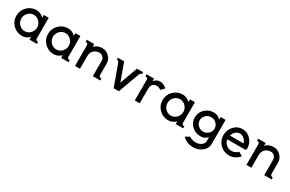

<svg xmlns="http://www.w3.org/2000/svg" viewBox="156 -1837 5075 3363"><g transform="rotate(30 2693.5 -155.0)"><path d="M187 -365.5Q140 -316 140 -250Q140 -184 187 -134.5Q234 -85 300 -85Q366 -85 413 -134.5Q460 -184 460 -250Q460 -316 413 -365.5Q366 -415 300 -415Q234 -415 187 -365.5ZM600 -40V0H450V-55Q385 10 300 10Q192 10 116 -66Q40 -142 40 -250Q40 -358 116 -434Q192 -510 300 -510Q385 -510 450 -445V-500H550V-80Q550 -62 562.5 -52Q575 -42 588 -41Z M827 -365.5Q780 -316 780 -250Q780 -184 827 -134.5Q874 -85 940 -85Q1006 -85 1053 -134.5Q1100 -184 1100 -250Q1100 -316 1053 -365.5Q1006 -415 940 -415Q874 -415 827 -365.5ZM1240 -40V0H1090V-55Q1025 10 940 10Q832 10 756 -66Q680 -142 680 -250Q680 -358 756 -434Q832 -510 940 -510Q1025 -510 1090 -445V-500H1190V-80Q1190 -62 1202.5 -52Q1215 -42 1228 -41Z M1470 -500V-445Q1535 -510 1630 -510Q1712 -510 1771 -451Q1830 -392 1830 -310V-80Q1830 -62 1842.5 -52Q1855 -42 1868 -41L1880 -40V0H1730V-310Q1730 -352 1700.5 -383.5Q1671 -415 1630 -415Q1560 -415 1515 -372Q1470 -329 1470 -250V0H1370V-420Q1370 -438 1357.5 -448Q1345 -458 1332 -459L1320 -460V-500Z M2334 -500H2459V-460Q2444 -460 2438 -458.5Q2432 -457 2424.5 -448.5Q2417 -440 2410 -420L2257 0H2152L1999 -420Q1992 -439 1985 -448Q1978 -457 1971.5 -458.5Q1965 -460 1950 -460V-500H2075L2205 -144Z M2799 -510Q2875 -510 2937 -448L2870 -381Q2836 -415 2789 -415Q2740 -415 2709.5 -386Q2679 -357 2679 -300V0H2579V-420Q2579 -438 2566.5 -448Q2554 -458 2541 -459L2529 -460V-500H2679V-445Q2699 -476 2733 -493Q2767 -510 2799 -510Z M3144 -365.5Q3097 -316 3097 -250Q3097 -184 3144 -134.5Q3191 -85 3257 -85Q3323 -85 3370 -134.5Q3417 -184 3417 -250Q3417 -316 3370 -365.5Q3323 -415 3257 -415Q3191 -415 3144 -365.5ZM3557 -40V0H3407V-55Q3342 10 3257 10Q3149 10 3073 -66Q2997 -142 2997 -250Q2997 -358 3073 -434Q3149 -510 3257 -510Q3342 -510 3407 -445V-500H3507V-80Q3507 -62 3519.5 -52Q3532 -42 3545 -41Z M3781 -371.5Q3737 -328 3737 -270Q3737 -212 3781 -168.5Q3825 -125 3887 -125Q3949 -125 3993 -168.5Q4037 -212 4037 -270Q4037 -328 3993 -371.5Q3949 -415 3887 -415Q3825 -415 3781 -371.5ZM4027 -10V-95Q3974 -30 3887 -30Q3783 -30 3710 -100Q3637 -170 3637 -270Q3637 -370 3710 -440Q3783 -510 3887 -510Q3974 -510 4027 -445V-500H4127V-10Q4127 77 4051 138.5Q3975 200 3867 200Q3803 200 3747 176.5Q3691 153 3655 112L3737 64Q3757 81 3794 93Q3831 105 3867 105Q3932 105 3979.5 70.5Q4027 36 4027 -10Z M4329 -300H4605Q4591 -351 4552 -385.5Q4513 -420 4467 -420Q4421 -420 4382 -385.5Q4343 -351 4329 -300ZM4487 -80Q4522 -80 4557 -96Q4592 -112 4613 -137L4692 -91Q4655 -44 4602 -17Q4549 10 4487 10Q4379 10 4303 -66Q4227 -142 4227 -250Q4227 -358 4297 -434Q4367 -510 4467 -510Q4567 -510 4637 -434Q4707 -358 4707 -250Q4707 -234 4700 -227Q4693 -220 4677 -220H4324Q4330 -158 4379 -119Q4428 -80 4487 -80Z M4937 -500V-445Q5002 -510 5097 -510Q5179 -510 5238 -451Q5297 -392 5297 -310V-80Q5297 -62 5309.5 -52Q5322 -42 5335 -41L5347 -40V0H5197V-310Q5197 -352 5167.5 -383.5Q5138 -415 5097 -415Q5027 -415 4982 -372Q4937 -329 4937 -250V0H4837V-420Q4837 -438 4824.5 -448Q4812 -458 4799 -459L4787 -460V-500Z"/></g></svg>

Font: Laverick
Style: Regular
Weight: 400
Designer: Daniel Pimley
Foundry: Daniel Pimley
Version: Version 1.000;PS 001.001;hotconv 1.0.56